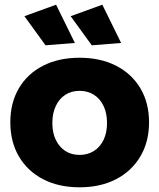

<svg xmlns="http://www.w3.org/2000/svg" viewBox="-20 -792 678 818"><path d="M319 -546Q408 -546 474.5 -512Q541 -478 578 -416Q615 -354 615 -271Q615 -188 578 -125.5Q541 -63 474.5 -28.5Q408 6 319 6Q230 6 163.5 -28.5Q97 -63 60.5 -125.5Q24 -188 24 -271Q24 -354 60.5 -416Q97 -478 163.5 -512Q230 -546 319 -546ZM319 -405Q284 -405 258 -388Q232 -371 217.5 -340Q203 -309 203 -268Q203 -227 217.5 -196.5Q232 -166 258 -149Q284 -132 319 -132Q354 -132 380.5 -149Q407 -166 421.5 -196.5Q436 -227 436 -268Q436 -309 421.5 -340Q407 -371 380.5 -388Q354 -405 319 -405ZM416 -772 496 -609 371 -599 281 -723ZM219 -772 299 -609 174 -599 84 -723Z"/></svg>

Font: Alexandria
Style: Bold
Weight: 700
Designer: Mohamed Gaber
Foundry: Kief Type Foundry
Version: Version 5.100